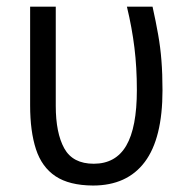

<svg xmlns="http://www.w3.org/2000/svg" viewBox="-20 -556 564 585"><path d="M263.2 9.3Q190.9 8.8 149.2 -19Q107.4 -46.9 89.6 -101.3Q71.8 -155.8 71.8 -234.9V-535.6H149.9V-233.4Q149.9 -150.9 175.8 -104Q201.7 -57.1 265.6 -57.1Q332.5 -57.1 364.7 -112.3Q397 -167.5 397 -281.7Q397 -350.6 389.6 -410.6Q382.3 -470.7 366.7 -535.6H444.8Q455.1 -489.3 461.9 -450.4Q468.8 -411.6 471.9 -371.3Q475.1 -331.1 475.1 -280.8Q475.1 -134.3 421.1 -62.5Q367.2 9.3 263.2 9.3Z"/></svg>

Font: Open Sans SemiCondensed
Style: Regular
Weight: 400
Width: 4
Designer: Monotype Design Team
Foundry: Monotype Imaging Inc.
Version: Version 3.000